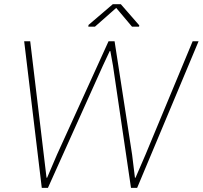

<svg xmlns="http://www.w3.org/2000/svg" viewBox="-20 -911 983 931"><path d="M126.5 -710.9 205.6 -49.3H208.5L256.3 -161.1L506.3 -710.9H535.6L620.6 -161.1L634.3 -49.3H637.2L685.5 -161.1L914.1 -710.9H942.9L645 0H615.2L527.8 -592.8L515.1 -663.1L512.2 -663.6L479 -592.8L212.4 0H182.6L97.2 -710.9ZM655.3 -788.1 654.3 -781.7H620.1L543.5 -872.6L440.4 -781.7H408.2L409.2 -790L526.9 -890.6H565.9Z"/></svg>

Font: Roboto-ThinItalic
Style: Italic
Weight: 250
Italic angle: -12°
Designer: Google
Version: Version 1.100141; 2013; ttfautohint (v0.94.14-c901) -l 8 -r 